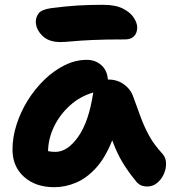

<svg xmlns="http://www.w3.org/2000/svg" viewBox="-20 -769 723 799"><path d="M206 10Q128 10 80 -33Q32 -76 32 -147Q32 -198 49 -251Q66 -304 96 -352Q126 -400 165.5 -438Q205 -476 250 -498Q295 -520 341 -520Q376 -520 401 -498.5Q426 -477 429 -438H431Q469 -438 497 -417Q525 -396 535 -365Q552 -318 566.5 -279Q581 -240 601 -203.5Q621 -167 657 -128Q670 -113 671 -91Q672 -69 662.5 -46.5Q653 -24 635 -8.5Q617 7 593 7Q575 7 563.5 0.5Q552 -6 545 -16Q513 -55 490 -93Q467 -131 447 -185Q418 -112 379 -69.5Q340 -27 295.5 -8.5Q251 10 206 10ZM211 -137Q261 -137 305.5 -200Q350 -263 368 -384Q313 -368 271 -330Q229 -292 205 -242.5Q181 -193 180 -140Q193 -137 211 -137ZM231 -594Q182 -594 155.5 -621Q129 -648 129 -679Q129 -697 140.5 -713Q152 -729 192 -735Q254 -743 301.5 -746Q349 -749 408 -749Q461 -749 492 -733Q523 -717 537 -695Q551 -673 551 -655Q551 -632 538 -618.5Q525 -605 501 -605Q416 -605 363.5 -602.5Q311 -600 280.5 -597Q250 -594 231 -594Z"/></svg>

Font: Shantell Sans Normal
Style: Bold
Weight: 700
Designer: Stephen Nixon, Anya Danilova, Shantell Martin
Foundry: Arrow Type
Version: Version 1.009;[a7da0bfa3]